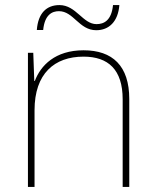

<svg xmlns="http://www.w3.org/2000/svg" viewBox="-20 -736 613 756"><path d="M125 -618H150C156 -678 185 -692 212 -692C270 -692 291 -617 359 -617C409 -617 445 -651 450 -716H425C419 -655 389 -641 360 -641C306 -641 280 -716 214 -716C163 -716 130 -684 125 -618ZM309 -538C197 -538 140 -478 117 -417H115L111 -528H90V0H116V-302C116 -446 194 -513 309 -513C406 -513 463 -462 463 -345V0H489V-346C489 -477 423 -538 309 -538Z"/></svg>

Font: Noto Sans Devanagari UI Thin
Style: Regular
Weight: 100
Designer: Jelle Bosma - Monotype Design Team
Foundry: Monotype Imaging Inc.
Version: Version 2.004